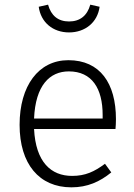

<svg xmlns="http://www.w3.org/2000/svg" viewBox="-20 -792 575 823"><path d="M276 -653C345 -653 398 -696 407 -763L367 -772C354 -725 323 -700 276 -700C229 -700 199 -725 186 -772L146 -763C155 -696 207 -653 276 -653ZM477 -281C477 -435 409 -534 273 -534C145 -534 64 -424 64 -257C64 -89 148 11 286 11C355 11 408 -13 457 -53L430 -90C384 -56 346 -38 289 -38C199 -38 133 -97 126 -239H475C476 -249 477 -265 477 -281ZM420 -284H126C132 -426 193 -486 275 -486C374 -486 420 -413 420 -299Z"/></svg>

Font: FiraGO Light
Style: Regular
Weight: 300
Designer: bBox Type
Foundry: bBox Type GmbH
Version: Version 1.001;PS 001.001;hotconv 1.0.88;makeotf.lib2.5.64775